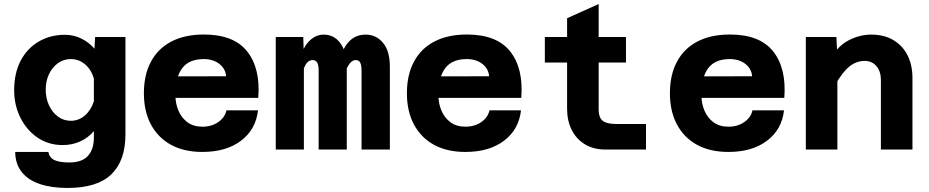

<svg xmlns="http://www.w3.org/2000/svg" viewBox="-20 -739 4590 949"><path d="M447 -498 450 -556H600V-74Q600 55 530.5 122.5Q461 190 313 190Q234 190 176.5 170.5Q119 151 87.5 111.5Q56 72 55 12H219Q224 40 248.5 52Q273 64 323 64Q385 64 414.5 31.5Q444 -1 444 -58V-91Q416 -58 376.5 -40Q337 -22 290 -22Q220 -22 166 -58.5Q112 -95 81 -157Q50 -219 50 -293Q50 -379 83 -440.5Q116 -502 173 -534.5Q230 -567 300 -567Q345 -567 383 -548Q421 -529 447 -498ZM330 -142Q370 -142 400.5 -169Q431 -196 444 -239V-351Q431 -395 400.5 -421Q370 -447 330 -447Q294 -447 266 -426.5Q238 -406 222 -372Q206 -338 206 -296Q206 -254 222 -219Q238 -184 266 -163Q294 -142 330 -142Z M980.4 12Q889.8 12 825.6 -23Q761.4 -58 726.3 -123.2Q691.2 -188.4 691.2 -278.2Q691.2 -368.8 726 -434Q760.8 -499.2 827.2 -533.8Q893.6 -568.4 988 -568.4Q1135.4 -568.4 1201.6 -484.9Q1267.8 -401.4 1256.6 -255.4H815.4L815.8 -361.6L1097.6 -362Q1094.6 -399.6 1063.9 -423.3Q1033.2 -447 987 -447Q914.6 -447 880.7 -402.2Q846.8 -357.4 846.8 -271.2Q846.8 -227.6 862.1 -191.9Q877.4 -156.2 906.8 -134.5Q936.2 -112.8 980.4 -112.8Q1026.6 -112.8 1059.5 -136.1Q1092.4 -159.4 1099.2 -193.8H1255.2Q1244.8 -99.4 1171.6 -43.7Q1098.4 12 980.4 12Z M1767 0V-392Q1767 -415 1761 -428.5Q1755 -442 1738 -442Q1716 -442 1698.5 -409.5Q1681 -377 1670 -296L1660 -371Q1654 -462 1690 -515Q1726 -568 1787 -568Q1839 -568 1873 -527.5Q1907 -487 1907 -409V0ZM1343 0V-556H1479L1482 -453V0ZM1555 0V-392Q1555 -418 1547.5 -430Q1540 -442 1525 -442Q1499 -442 1484 -406Q1469 -370 1458 -296L1459 -377Q1455 -435 1472 -478Q1489 -521 1517.5 -544.5Q1546 -568 1579 -568Q1632 -568 1663 -524.5Q1694 -481 1694 -411V0Z M2280.4 12Q2189.8 12 2125.6 -23Q2061.4 -58 2026.3 -123.2Q1991.2 -188.4 1991.2 -278.2Q1991.2 -368.8 2026 -434Q2060.8 -499.2 2127.2 -533.8Q2193.6 -568.4 2288 -568.4Q2435.4 -568.4 2501.6 -484.9Q2567.8 -401.4 2556.6 -255.4H2115.4L2115.8 -361.6L2397.6 -362Q2394.6 -399.6 2363.9 -423.3Q2333.2 -447 2287 -447Q2214.6 -447 2180.7 -402.2Q2146.8 -357.4 2146.8 -271.2Q2146.8 -227.6 2162.1 -191.9Q2177.4 -156.2 2206.8 -134.5Q2236.2 -112.8 2280.4 -112.8Q2326.6 -112.8 2359.5 -136.1Q2392.4 -159.4 2399.2 -193.8H2555.2Q2544.8 -99.4 2471.6 -43.7Q2398.4 12 2280.4 12Z M2970 0Q2914 0 2871.5 -25.5Q2829 -51 2806 -96.5Q2783 -142 2783 -200V-649L2939 -719V-200Q2939 -174 2946.5 -157.5Q2954 -141 2974.5 -133.5Q2995 -126 3032 -126H3173V0ZM2673 -430V-556H3074V-430Z M3580.4 12Q3489.8 12 3425.6 -23Q3361.4 -58 3326.3 -123.2Q3291.2 -188.4 3291.2 -278.2Q3291.2 -368.8 3326 -434Q3360.8 -499.2 3427.2 -533.8Q3493.6 -568.4 3588 -568.4Q3735.4 -568.4 3801.6 -484.9Q3867.8 -401.4 3856.6 -255.4H3415.4L3415.8 -361.6L3697.6 -362Q3694.6 -399.6 3663.9 -423.3Q3633.2 -447 3587 -447Q3514.6 -447 3480.7 -402.2Q3446.8 -357.4 3446.8 -271.2Q3446.8 -227.6 3462.1 -191.9Q3477.4 -156.2 3506.8 -134.5Q3536.2 -112.8 3580.4 -112.8Q3626.6 -112.8 3659.5 -136.1Q3692.4 -159.4 3699.2 -193.8H3855.2Q3844.8 -99.4 3771.6 -43.7Q3698.4 12 3580.4 12Z M4334 0V-343Q4334 -386 4312 -412Q4290 -438 4254 -438Q4213 -438 4178.5 -410.5Q4144 -383 4106 -316L4084 -448Q4122 -513 4176 -540.5Q4230 -568 4286 -568Q4350 -568 4395.5 -541Q4441 -514 4465.5 -466Q4490 -418 4490 -353V0ZM3963 0V-556H4114L4119 -457V0Z"/></svg>

Font: Azeret Mono Thin
Style: Regular
Weight: 100
Designer: Martin Vácha
Foundry: Displaay
Version: Version 1.002